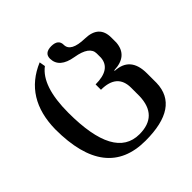

<svg xmlns="http://www.w3.org/2000/svg" viewBox="-184 -680 1025 1025"><g transform="rotate(-45 328.0 -167.5)"><path d="M346.7 189Q48.8 189 48.8 -194.8Q52.2 -426.8 242.7 -506.8L248.5 -473.1Q160.6 -407.2 160.6 -208Q160.6 141.6 348.1 141.6Q487.8 141.6 492.2 -2.4V-65.4Q492.2 -171.9 370.6 -171.9V-212.4Q485.4 -212.4 491.7 -293V-324.7Q491.7 -379.4 394 -395.5Q296.4 -411.6 295.4 -481.9Q295.4 -523.9 347.7 -524.4Q399.9 -523.9 399.9 -481.9Q399.9 -428.2 503.4 -425.8Q606.9 -423.3 606.9 -329.6V-292Q599.6 -198.7 494.1 -195.3V-191.4Q606.4 -186 606.4 -60.1V12.7Q601.1 189 346.7 189Z"/></g></svg>

Font: Kelvinch
Style: Bold
Weight: 700
Designer: Paul James Miller
Foundry: High-Logic / Made with FontCreator
Version: Version 3.501;March 28, 2021;FontCreator 13.0.0.2683 64-bit